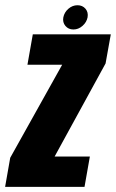

<svg xmlns="http://www.w3.org/2000/svg" viewBox="-56 -732 454 752"><path d="M-36 0 -16 -114 187.5 -478.5H51.5L72.5 -597.5H378L357.5 -483.5L158 -119H296L275 0ZM231.5 -616.5Q212 -616.5 200.2 -630.5Q188.5 -644.5 192 -664Q196 -684 212 -697.8Q228 -711.5 247.5 -711.5Q267 -711.5 278.8 -697.8Q290.5 -684 287 -664Q283 -644.5 267 -630.5Q251 -616.5 231.5 -616.5Z"/></svg>

Font: Anybody Condensed ExtraBold
Style: Italic
Weight: 800
Width: 3
Italic angle: -10°
Designer: Tyler Finck
Foundry: Etcetera Type Company
Version: Version 1.010; ttfautohint (v1.8.3) -l 8 -r 50 -G 200 -x 14 